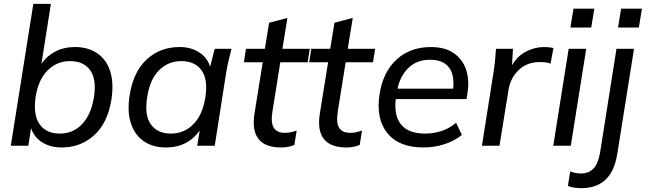

<svg xmlns="http://www.w3.org/2000/svg" viewBox="-20 -756 3350 996"><path d="M300 9Q241 9 199 -17.5Q157 -44 141 -91L127 0H36L153 -736H244L195 -425Q223 -466 267.5 -489Q312 -512 369 -512Q438 -512 485.5 -479Q533 -446 552 -385Q571 -324 558 -239Q538 -117 468 -54Q398 9 300 9ZM290 -63Q358 -63 404.5 -110.5Q451 -158 467 -249Q482 -344 448 -391.5Q414 -439 343 -439Q276 -439 228 -392Q180 -345 165 -255Q151 -160 185.5 -111.5Q220 -63 290 -63Z M841 9Q772 9 725 -24Q678 -57 658.5 -118Q639 -179 653 -265Q673 -386 742.5 -449Q812 -512 911 -512Q970 -512 1012.5 -485Q1055 -458 1070 -410L1094 -503H1181Q1173 -473 1166 -443Q1159 -413 1154 -384L1094 0H1003L1016 -79Q987 -37 943 -14Q899 9 841 9ZM867 -63Q934 -63 982 -110.5Q1030 -158 1045 -249Q1060 -344 1025.5 -391.5Q991 -439 920 -439Q853 -439 805.5 -392Q758 -345 744 -255Q728 -160 762 -111.5Q796 -63 867 -63Z M1439 9Q1273 9 1300 -166L1343 -433H1245L1256 -503H1354L1376 -638L1471 -663L1445 -503H1587L1576 -433H1434L1393 -176Q1384 -118 1400.5 -92.5Q1417 -67 1457 -67Q1476 -67 1491 -70.5Q1506 -74 1519 -79L1507 -4Q1475 9 1439 9Z M1778 9Q1612 9 1639 -166L1682 -433H1584L1595 -503H1693L1715 -638L1810 -663L1784 -503H1926L1915 -433H1773L1732 -176Q1723 -118 1739.5 -92.5Q1756 -67 1796 -67Q1815 -67 1830 -70.5Q1845 -74 1858 -79L1846 -4Q1814 9 1778 9Z M2176 9Q2049 9 1989 -66Q1929 -141 1949 -268Q1967 -383 2037.5 -447.5Q2108 -512 2216 -512Q2286 -512 2332 -481.5Q2378 -451 2397 -397Q2416 -343 2405 -272L2400 -242H2033Q2023 -156 2061 -109.5Q2099 -63 2186 -63Q2228 -63 2269 -76Q2310 -89 2346 -119L2376 -56Q2336 -24 2284 -7.5Q2232 9 2176 9ZM2211 -446Q2142 -446 2099 -404Q2056 -362 2042 -296H2331Q2338 -369 2308 -407.5Q2278 -446 2211 -446Z M2480 0 2540 -380Q2545 -410 2548 -441.5Q2551 -473 2553 -503H2641L2636 -418Q2665 -466 2709.5 -489Q2754 -512 2803 -512Q2829 -512 2851 -507L2836 -426Q2823 -431 2810 -432.5Q2797 -434 2780 -434Q2714 -434 2671 -393Q2628 -352 2618 -290L2571 0Z M2939 -613 2955 -711H3063L3047 -613ZM2850 0 2930 -503H3021L2941 0Z M3186 -613 3202 -711H3310L3294 -613ZM2996 220Q2980 220 2960 217.5Q2940 215 2926 208L2938 133Q2950 138 2965 141Q2980 144 2994 144Q3034 144 3058.5 118.5Q3083 93 3093 35L3178 -503H3269L3182 43Q3154 220 2996 220Z"/></svg>

Font: Mulish Medium
Style: Italic
Weight: 500
Italic angle: -9°
Designer: Vernon Adams
Foundry: Vernon Adams
Version: Version 3.603; ttfautohint (v1.8.3)